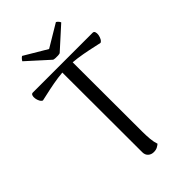

<svg xmlns="http://www.w3.org/2000/svg" viewBox="-265 -962 1058 1058"><g transform="rotate(-45 264.0 -433.0)"><path d="M271.2 11.2Q251.2 11.2 238.2 -0.8Q225.2 -12.8 225.2 -33.4L224.1 -675.9L304.4 -671.5L305.4 -114.2Q305.4 -84.6 307.8 -56.8Q310.2 -29.1 317.8 -7.4Q312.1 -2.1 300.2 4.6Q288.4 11.2 271.2 11.2ZM39.8 -622.3Q31.2 -625.6 25.2 -636.8Q19.2 -647.9 17.3 -661Q15.4 -674.1 18.8 -683.3Q22.2 -692.6 31.3 -692.6H497.6Q506.8 -692.6 510.2 -683.3Q513.5 -674.1 511.4 -661Q509.2 -647.9 503.2 -636.8Q497.2 -625.6 488.6 -622.3Q455.3 -629.7 417.1 -637.8Q378.9 -645.8 339.3 -651.4Q299.8 -656.9 262.3 -656.9Q225.4 -656.9 186.6 -651.4Q147.8 -645.8 110.7 -637.8Q73.5 -629.7 39.8 -622.3ZM289.2 -741.2Q283.2 -739.2 273.8 -738.5Q264.4 -737.8 254.5 -738.5Q244.5 -739.2 238.5 -741.2L112.5 -855.2Q114 -860.2 120.6 -867.5Q127.2 -874.8 132.2 -877.2L264.4 -798.8L395.6 -877.2Q401.5 -874.8 407.9 -867.5Q414.2 -860.2 415.3 -855.2Z"/></g></svg>

Font: Arima Thin
Style: Regular
Weight: 100
Designer: Joana Correia and Natanael Gama
Foundry: NDISCOVER
Version: Version 1.101;gftools[0.9.23]